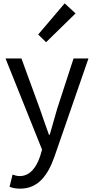

<svg xmlns="http://www.w3.org/2000/svg" viewBox="-20 -892 561 1146"><path d="M101 234C209 234 266 152 304 46L508 -543H419L321 -242C307 -193 291 -138 277 -88H272C253 -139 235 -194 218 -242L108 -543H13L231 1L219 42C196 109 158 159 97 159C82 159 66 154 55 150L37 223C54 230 76 234 101 234ZM255 -640 431 -812 366 -872 208 -686Z"/></svg>

Font: Noto Sans KR
Style: Regular
Weight: 400
Designer: Ryoko NISHIZUKA 西塚涼子 (kana, bopomofo & ideographs); Paul D. Hunt (Latin, Greek & Cyrillic); Sandoll Communications 산돌커뮤니
Foundry: Adobe
Version: Version 2.004;hotconv 1.0.118;makeotfexe 2.5.65603